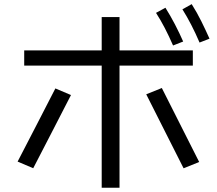

<svg xmlns="http://www.w3.org/2000/svg" viewBox="-20 -868 1040 920"><path d="M96 -553.6V-626.5H904V-553.6ZM467.3 31.7V-786.2H552.7V31.7ZM139.2 -61.9 64.4 -93.7Q109.7 -181.2 155.1 -269Q200.4 -356.8 245.3 -444.3L320.1 -412.6Q275.2 -325.1 229.8 -237.2Q184.5 -149.4 139.2 -61.9ZM859.7 -61.6Q814.7 -149.8 770.2 -238.8Q725.6 -327.8 680.7 -416.1L755.4 -446.3Q800.4 -358 844.9 -269Q889.5 -180.1 934.4 -91.8ZM809.2 -650.1Q789.8 -694.7 769.9 -733.1Q750.1 -771.4 727.6 -806.4L772.7 -830.9Q797.2 -791.7 818.5 -750.8Q839.8 -709.8 857.7 -669ZM936.2 -664.1Q916.6 -709.8 896.4 -748.9Q876.2 -788.1 854.1 -823.3L898.5 -848.2Q923.9 -808 944.7 -766Q965.4 -724.1 983.9 -682.7Z"/></svg>

Font: Murecho Thin
Style: Regular
Weight: 100
Designer: Neil Summerour
Foundry: Positype
Version: Version 1.010